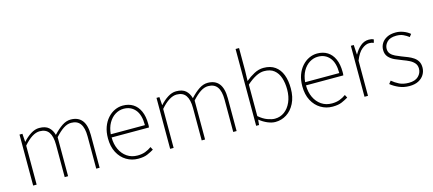

<svg xmlns="http://www.w3.org/2000/svg" viewBox="-57 -1349 4320 1917"><g transform="rotate(-15 2102.5 -390.5)"><path d="M105 0V-527H135L141 -443H143Q179 -484 223 -512Q267 -540 310 -540Q375 -540 408.5 -510Q442 -480 455 -430Q502 -481 546.5 -510.5Q591 -540 636 -540Q713 -540 752.5 -490.5Q792 -441 792 -339V0H757V-334Q757 -421 726.5 -464Q696 -507 632 -507Q593 -507 553 -481Q513 -455 466 -403V0H431V-334Q431 -421 401 -464Q371 -507 307 -507Q269 -507 227.5 -481Q186 -455 141 -403V0Z M1189 13Q1123 13 1068 -20Q1013 -53 980.5 -114.5Q948 -176 948 -262Q948 -327 966.5 -378Q985 -429 1017.5 -465.5Q1050 -502 1090.5 -521Q1131 -540 1175 -540Q1236 -540 1280.5 -512Q1325 -484 1349.5 -429.5Q1374 -375 1374 -297Q1374 -289 1374 -280.5Q1374 -272 1372 -261H986Q986 -192 1011.5 -137.5Q1037 -83 1083 -51.5Q1129 -20 1191 -20Q1236 -20 1271 -33Q1306 -46 1336 -68L1352 -37Q1322 -19 1285 -3Q1248 13 1189 13ZM986 -294H1339Q1339 -401 1294 -454Q1249 -507 1175 -507Q1128 -507 1087 -481.5Q1046 -456 1019 -408.5Q992 -361 986 -294Z M1521 0V-527H1551L1557 -443H1559Q1595 -484 1639 -512Q1683 -540 1726 -540Q1791 -540 1824.5 -510Q1858 -480 1871 -430Q1918 -481 1962.5 -510.5Q2007 -540 2052 -540Q2129 -540 2168.5 -490.5Q2208 -441 2208 -339V0H2173V-334Q2173 -421 2142.5 -464Q2112 -507 2048 -507Q2009 -507 1969 -481Q1929 -455 1882 -403V0H1847V-334Q1847 -421 1817 -464Q1787 -507 1723 -507Q1685 -507 1643.5 -481Q1602 -455 1557 -403V0Z M2607 13Q2570 13 2527.5 -5Q2485 -23 2448 -53H2445L2440 0H2410V-794H2446V-560L2443 -454Q2484 -489 2532 -514.5Q2580 -540 2629 -540Q2701 -540 2748 -506.5Q2795 -473 2818 -413Q2841 -353 2841 -271Q2841 -182 2808.5 -118Q2776 -54 2723 -20.5Q2670 13 2607 13ZM2610 -20Q2666 -20 2709.5 -52Q2753 -84 2778 -141Q2803 -198 2803 -271Q2803 -338 2785.5 -391.5Q2768 -445 2729.5 -476Q2691 -507 2626 -507Q2586 -507 2540.5 -483.5Q2495 -460 2446 -416V-91Q2491 -52 2535 -36Q2579 -20 2610 -20Z M3198 13Q3132 13 3077 -20Q3022 -53 2989.5 -114.5Q2957 -176 2957 -262Q2957 -327 2975.5 -378Q2994 -429 3026.5 -465.5Q3059 -502 3099.5 -521Q3140 -540 3184 -540Q3245 -540 3289.5 -512Q3334 -484 3358.5 -429.5Q3383 -375 3383 -297Q3383 -289 3383 -280.5Q3383 -272 3381 -261H2995Q2995 -192 3020.5 -137.5Q3046 -83 3092 -51.5Q3138 -20 3200 -20Q3245 -20 3280 -33Q3315 -46 3345 -68L3361 -37Q3331 -19 3294 -3Q3257 13 3198 13ZM2995 -294H3348Q3348 -401 3303 -454Q3258 -507 3184 -507Q3137 -507 3096 -481.5Q3055 -456 3028 -408.5Q3001 -361 2995 -294Z M3530 0V-527H3560L3566 -428H3568Q3594 -476 3632 -508Q3670 -540 3717 -540Q3731 -540 3743 -538Q3755 -536 3768 -529L3759 -496Q3746 -501 3737 -503Q3728 -505 3712 -505Q3677 -505 3637 -473.5Q3597 -442 3566 -364V0Z M3993 13Q3934 13 3885 -8.5Q3836 -30 3801 -59L3824 -88Q3857 -60 3897 -40Q3937 -20 3995 -20Q4061 -20 4094.5 -53Q4128 -86 4128 -131Q4128 -166 4108 -189Q4088 -212 4057.5 -227Q4027 -242 3996 -253Q3956 -268 3918 -285Q3880 -302 3855 -330Q3830 -358 3830 -403Q3830 -440 3849 -471Q3868 -502 3905 -521Q3942 -540 3996 -540Q4036 -540 4075 -525Q4114 -510 4142 -486L4121 -459Q4095 -479 4065 -493Q4035 -507 3994 -507Q3929 -507 3898 -475.5Q3867 -444 3867 -405Q3867 -374 3884.5 -353.5Q3902 -333 3930.5 -319.5Q3959 -306 3990 -294Q4022 -282 4053 -269.5Q4084 -257 4109 -240Q4134 -223 4149.5 -197.5Q4165 -172 4165 -133Q4165 -94 4145 -60.5Q4125 -27 4087 -7Q4049 13 3993 13Z"/></g></svg>

Font: Noto Sans KR Thin Thin
Style: Regular
Weight: 250
Version: Version 2.004-H2;hotconv 1.0.118;makeotfexe 2.5.65603